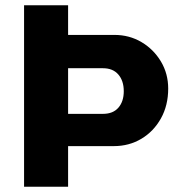

<svg xmlns="http://www.w3.org/2000/svg" viewBox="-20 -706 682 726"><path d="M71 0V-686H237.5V-574H412.5Q469 -574 515 -546.8Q561 -519.5 588.5 -473.5Q616 -427.5 616 -371Q616 -307.5 588.5 -258.2Q561 -209 514.5 -181.2Q468 -153.5 410.5 -153.5H237.5V0ZM237.5 -275.5H369.5Q407.5 -275.5 427.8 -299Q448 -322.5 448 -361Q448 -400.5 427.5 -424.2Q407 -448 369.5 -448H237.5Z"/></svg>

Font: Chivo Medium
Style: Regular
Weight: 500
Designer: Hector Gatti
Foundry: Omnibus-Type
Version: Version 2.002